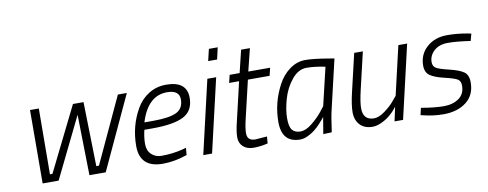

<svg xmlns="http://www.w3.org/2000/svg" viewBox="-61 -988 3274 1289"><g transform="rotate(-10 1576.5 -343.0)"><path d="M146 -500 144 0H253L455 -413L463 0H574L806 -500H745L537 -52H519L509 -490H437L220 -52H203L206 -500Z M894.5 -70C876.2 -87.3 867 -111 867 -141C867 -171 871 -202.7 879 -236H935C1031.7 -236 1102.7 -247.8 1148 -271.5C1193.3 -295.2 1216 -336.3 1216 -395C1216 -471 1169 -509 1075 -509C1030.3 -509 990.3 -497.8 955 -475.5C919.7 -453.2 891.7 -423.7 871 -387C827.7 -311.7 806 -228.7 806 -138C806 -39.3 858.3 10 963 10C1015.7 10 1071 0 1129 -20L1133 -69L1109 -62C1062.3 -50 1013.3 -44 962 -44C935.3 -44 912.8 -52.7 894.5 -70ZM947 -285H888C923.3 -400.3 984.7 -458 1072 -458C1128 -458 1156 -437 1156 -395C1156 -353 1139.5 -324.2 1106.5 -308.5C1073.5 -292.8 1020.3 -285 947 -285Z M1239 0H1299L1415 -500H1355ZM1381 -616H1442L1460 -696H1400Z M1547 -94C1547 -116 1551.3 -145.7 1560 -183L1622 -447H1770L1783 -500H1634L1672 -653H1612L1575 -500H1507L1494 -447H1562L1501 -186C1489.7 -140.7 1484 -104.7 1484 -78C1484 -51.3 1492.8 -30 1510.5 -14C1528.2 2 1551.8 10 1581.5 10C1611.2 10 1643.3 6 1678 -2L1682 -49L1602 -43C1565.3 -43 1547 -60 1547 -94Z M1899 10C1915.7 10 1933.3 5.5 1952 -3.5C1970.7 -12.5 1986.7 -22.3 2000 -33C2013.3 -43.7 2026.5 -56 2039.5 -70C2052.5 -84 2061.2 -93.8 2065.5 -99.5L2076 -113C2073.3 -99 2067 -61 2057 1L2115 -1L2119 -27C2125.7 -79 2133.7 -123.7 2143 -161L2219 -486L2184 -492C2114 -504 2061 -510 2025 -510C1985.7 -510 1949.5 -497.8 1916.5 -473.5C1883.5 -449.2 1857 -418 1837 -380C1795 -301.3 1774 -218.3 1774 -131C1774 -37 1815.7 10 1899 10ZM2150 -442 2089 -184 2061 -148C2042.3 -124.7 2018.7 -101.3 1990 -78C1961.3 -54.7 1934.7 -43 1910 -43C1885.3 -43 1866.8 -50.3 1854.5 -65C1842.2 -79.7 1836 -106.2 1836 -144.5C1836 -182.8 1842.8 -226.2 1856.5 -274.5C1870.2 -322.8 1892 -365.3 1922 -402C1952 -438.7 1985.5 -457 2022.5 -457C2059.5 -457 2102 -452 2150 -442Z M2393 10C2409.7 10 2427.3 6 2446 -2C2491.3 -20.7 2530.7 -52.3 2564 -97L2543 0H2601L2717 -500H2657L2580 -168L2554 -137C2537.3 -116.3 2515 -95.7 2487 -75C2459 -54.3 2434 -44 2412 -44C2362 -44 2337 -71.3 2337 -126C2337 -153.3 2343.3 -194 2356 -248L2415 -500H2356L2296 -244C2282.7 -188 2276 -142.7 2276 -108C2276 -73.3 2286.2 -45 2306.5 -23C2326.8 -1 2355.7 10 2393 10Z M3140 -443 3153 -491 3129 -496C3081 -504.7 3035 -509 2991 -509C2934.3 -509 2887.8 -492.7 2851.5 -460C2815.2 -427.3 2797 -385.7 2797 -335C2797 -304.3 2807 -281.8 2827 -267.5C2847 -253.2 2879 -240.8 2923 -230.5C2967 -220.2 2996 -210.8 3010 -202.5C3024 -194.2 3031 -179.3 3031 -158C3031 -120 3017.3 -91.3 2990 -72C2962.7 -52.7 2928.3 -43 2887 -43C2845.7 -43 2794.3 -48.3 2733 -59L2722 -11L2744 -6C2786.7 4.7 2831 10 2877 10C2939.7 10 2991.2 -5.5 3031.5 -36.5C3071.8 -67.5 3092 -112 3092 -170C3092 -204 3081.8 -228 3061.5 -242C3041.2 -256 3008.5 -268.3 2963.5 -279C2918.5 -289.7 2889.5 -299.3 2876.5 -308C2863.5 -316.7 2857 -330 2857 -348C2857 -378 2868.7 -403.7 2892 -425C2915.3 -446.3 2947 -457 2987 -457C3027 -457 3078 -452.3 3140 -443Z"/></g></svg>

Font: Titillium Web
Style: Light Italic
Weight: 300
Italic angle: -13°
Version: Version 1.001;PS 57.000;hotconv 1.0.70;makeotf.lib2.5.55311